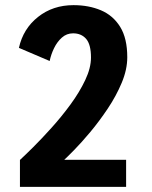

<svg xmlns="http://www.w3.org/2000/svg" viewBox="-20 -726 590 746"><path d="M57.5 0V-104.5Q76 -121.5 109 -154.2Q142 -187 180.5 -229.8Q219 -272.5 254 -320.2Q289 -368 311.2 -415Q333.5 -462 333.5 -502.5Q333.5 -553 314.8 -574.8Q296 -596.5 264 -596.5Q239 -596.5 220.5 -580Q202 -563.5 190 -538.8Q178 -514 173 -489L53.5 -540Q70 -614.5 127.8 -660.2Q185.5 -706 265.5 -706Q325 -706 372.2 -686Q419.5 -666 447 -621.5Q474.5 -577 474.5 -503.5Q474.5 -456 453 -404.5Q431.5 -353 398.5 -303.8Q365.5 -254.5 330.8 -213Q296 -171.5 268 -143Q240 -114.5 229.5 -105H470V0Z"/></svg>

Font: Trispace SemiCondensed SemiBold
Style: Regular
Weight: 600
Width: 4
Designer: Tyler Finck
Foundry: Etcetera Type Company
Version: Version 1.210; ttfautohint (v1.8.3)